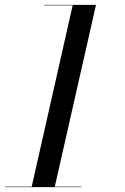

<svg xmlns="http://www.w3.org/2000/svg" viewBox="-60 -770 514 790"><path d="M70 0 239 -748H122V-750H335L165 0ZM-40 0V-2H275V0Z"/></svg>

Font: Bodoni Moda 96pt
Style: Italic
Weight: 400
Italic angle: -13°
Version: Version 2.004